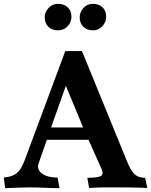

<svg xmlns="http://www.w3.org/2000/svg" viewBox="-20 -976 787 1000"><path d="M224 -248 182 -128Q175 -109 180.5 -95Q186 -81 200 -71Q214 -61 235 -56Q256 -51 280 -51L290 4Q252 4 213 2Q174 0 129 0Q100 0 71 1.5Q42 3 7 4L0 -51Q27 -54 45 -61.5Q63 -69 75 -81.5Q87 -94 95 -110.5Q103 -127 111 -148L320 -710H407L643 -132Q652 -111 660.5 -95.5Q669 -80 679.5 -70Q690 -60 703.5 -55Q717 -50 736 -50L747 3Q730 2 708.5 1.5Q687 1 665 0.5Q643 0 622 0Q601 0 583 0Q551 0 521 0Q491 0 444 3L435 -50Q486 -50 504 -58.5Q522 -67 508 -98L441 -248ZM246 -312H413L323 -529ZM213 -886Q213 -913 233 -934.5Q253 -956 282 -956Q313 -956 332.5 -938Q352 -920 352 -888Q352 -861 332.5 -839.5Q313 -818 282 -818Q251 -818 232 -836.5Q213 -855 213 -886ZM395 -886Q395 -913 414.5 -934.5Q434 -956 463 -956Q495 -956 514 -938Q533 -920 533 -888Q533 -861 513 -839.5Q493 -818 464 -818Q433 -818 414 -836.5Q395 -855 395 -886Z"/></svg>

Font: Lusitana
Style: Bold
Weight: 700
Designer: Ana Paula Megda
Foundry: Ana Paula Megda
Version: Version 1.000; ttfautohint (v1.1) -l 8 -r 50 -G 200 -x 14 -D